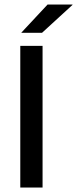

<svg xmlns="http://www.w3.org/2000/svg" viewBox="-20 -846 347 866"><path d="M172 0H71.5V-639H172ZM194.5 -825.5H307V-824L169.5 -698H76.5V-699Z"/></svg>

Font: Anek Tamil Medium
Style: Regular
Weight: 500
Designer: Aadarsh Rajan (Tamil), Yesha Goshar (Latin)
Foundry: Ek Type
Version: Version 1.003